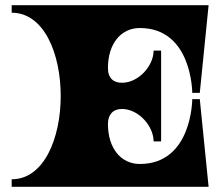

<svg xmlns="http://www.w3.org/2000/svg" viewBox="-20 -720 849 740"><path d="M784 0 750 -338H721C721 -338 721 -88 519 -88C445 -88 396 -150 396 -242C396 -279 416 -300 450 -300C514 -300 572 -234 572 -175H601V-525H572C572 -466 514 -401 450 -401C418 -401 396 -418 396 -458C396 -550 445 -612 519 -612C721 -612 721 -362 721 -362H750L784 -700H25V-671C151 -671 214 -511 214 -350C214 -190 151 -29 25 -29V0Z"/></svg>

Font: Ouroboros
Style: Regular
Weight: 400
Designer: Ariel Martín Pérez
Foundry: Velvetyne Type Foundry
Version: Version 2.001;hotconv 1.0.109;makeotfexe 2.5.65596